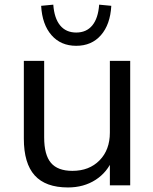

<svg xmlns="http://www.w3.org/2000/svg" viewBox="-20 -803 661 832"><path d="M544.2 0H456.1V-115.1H469Q445.4 -56.8 394.2 -23.7Q343 9.3 274.5 9.3Q177.6 9.3 130.4 -42.9Q83.3 -95.1 83.3 -202.4V-539.1H171.4V-207.4Q171.4 -132.1 200.7 -97.4Q230.1 -62.6 293.7 -62.6Q366.8 -62.6 411.4 -108.2Q456.1 -153.7 456.1 -228.4V-539.1H544.2ZM158.3 -777.8 210.9 -782.8Q215.2 -723.8 240.6 -692.9Q266 -662 310.3 -662Q354.6 -662 380 -692.9Q405.4 -723.8 409.7 -782.8L462.3 -777.8Q457.8 -696.7 417.4 -650.6Q377.1 -604.5 310.3 -604.5Q243.5 -604.5 203.2 -650.6Q162.8 -696.7 158.3 -777.8Z"/></svg>

Font: Min Sans VF VF
Style: Regular
Weight: 400
Designer: Jinseong-Kim, NotoSansCJK, Nunito
Foundry: Jinseong-Kim
Version: Version 1.420;Glyphs 3.1.2 (3151)